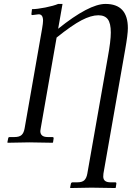

<svg xmlns="http://www.w3.org/2000/svg" viewBox="-20 -718 664 967"><path d="M104 -71.8 191.9 -573.2Q196.8 -601.6 196.8 -613.8Q196.8 -646 174.8 -646L143.1 -642.1Q138.2 -642.1 138.2 -647L141.1 -671.9Q166.5 -671.9 208.3 -680.2Q250 -688.5 272.9 -698.2H294.9L272.9 -573.2Q428.7 -698.2 511.2 -698.2Q624 -698.2 624 -576.2Q624 -544.9 610.8 -470.2L501 155.8Q500 161.6 500 170.9Q500 200.2 536.1 200.2H560.1Q567.4 200.2 565.9 208L563 227.1L561 229Q480 227.1 440.9 227.1L335 229L333 227.1L336.9 208Q338.4 200.2 346.2 200.2H370.1Q394 200.2 405 189.5Q416 178.7 419.9 155.8L522.9 -429.2Q538.1 -511.7 538.1 -554.2Q538.1 -601.1 522.9 -621.1Q507.8 -641.1 475.1 -641.1Q439 -641.1 390.6 -616Q342.3 -590.8 265.1 -528.8L185.1 -71.8Q183.1 -60.1 183.1 -58.1Q183.1 -27.8 220.2 -27.8H243.2Q251.5 -27.8 250 -20L247.1 -1L245.1 1Q166 -1 127 -1L19 1L17.1 -1L21 -20Q21 -27.8 29.8 -27.8H53.2Q77.6 -27.8 88.9 -38.3Q100.1 -48.8 104 -71.8Z"/></svg>

Font: Common Serif
Style: Bold Italic
Weight: 700
Italic angle: -12°
Designer: Philipp H. Poll, Khaled Hosny
Foundry: Stefan Peev, Context Ltd.
Version: Version 1.026